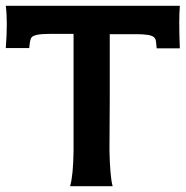

<svg xmlns="http://www.w3.org/2000/svg" viewBox="-25 -643 641 663"><path d="M596 -476H516L514 -497Q513 -510 506 -515Q495 -525 445 -525H354V-301L353 -122Q355 -32 364 0H217Q228 -38 229 -122V-301V-526H146Q94 -526 84 -514Q78 -506 76 -477H-5Q2 -568 -5 -623H596Q592 -575 596 -476Z"/></svg>

Font: GFS Neohellenic Rg
Style: Bold
Weight: 700
Designer: Designed by Takis Katsoulidis and George D. Matthiopoulos.
Foundry: Designed by Takis Katsoulidis and George D. Matthiopoulos.
Version: Version 1.0